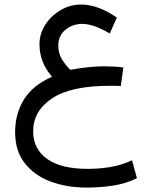

<svg xmlns="http://www.w3.org/2000/svg" viewBox="-20 -513 678 862"><path d="M472.7 -362.8Q399.4 -405.8 349.1 -405.8Q306.2 -405.8 273.9 -379.4Q241.7 -353 241.7 -307.6Q241.7 -272.5 259.5 -244.6Q277.3 -216.8 295.4 -199.7Q383.8 -215.3 445.3 -215.3Q468.3 -215.3 490.2 -214.1Q512.2 -212.9 533.7 -210.4L522.5 -127Q506.3 -127.9 494.1 -127.9Q481.9 -127.9 474.1 -127.9Q298.8 -127.9 213.9 -71.5Q128.9 -15.1 128.9 76.7Q128.9 156.2 191.7 200.7Q254.4 245.1 374 245.1Q424.8 245.1 474.6 237.1Q524.4 229 572.8 206.5L594.7 287.1Q546.4 311 488.8 320.1Q431.2 329.1 368.7 329.1Q279.3 329.1 206.5 301.8Q133.8 274.4 90.8 219.2Q47.9 164.1 47.9 80.1Q47.9 -2 87.2 -65.9Q126.5 -129.9 213.4 -168.5Q184.1 -202.6 170.7 -239Q157.2 -275.4 157.2 -314Q157.2 -361.3 183.3 -401.9Q209.5 -442.4 252.2 -467.5Q294.9 -492.7 344.2 -492.7Q419.4 -492.7 504.9 -434.1Z"/></svg>

Font: Vazir WOL
Style: Regular-WOL
Weight: 400
Designer: Saber Rastikerdar
Foundry: Saber Rastikerdar
Version: Version 30.00;August 23, 2021;FontCreator 13.0.0.2683 64-bit